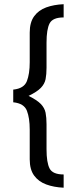

<svg xmlns="http://www.w3.org/2000/svg" viewBox="-20 -764 354 914"><path d="M43 -276.5V-338L44 -337.5Q94.5 -343 108 -377.8Q121.5 -412.5 121.5 -467.5V-609Q121.5 -657.5 142.5 -686.5Q163.5 -715.5 200 -728.8Q236.5 -742 283 -744V-681Q231 -681 216.2 -652.8Q201.5 -624.5 201.5 -561V-442Q201.5 -410 197 -387.2Q192.5 -364.5 174.5 -345.8Q156.5 -327 116 -307.5Q156.5 -287.5 174.5 -268.8Q192.5 -250 197 -227.2Q201.5 -204.5 201.5 -172.5V-53.5Q201.5 10 216.2 38.2Q231 66.5 283 66.5V129.5Q236.5 127.5 200 114Q163.5 100.5 142.5 71.8Q121.5 43 121.5 -5.5V-147Q121.5 -202.5 108 -237Q94.5 -271.5 44 -277Z"/></svg>

Font: Mooli
Style: Regular
Weight: 400
Designer: Vernon Adams
Foundry: Vernon Adams
Version: Version 1.000; ttfautohint (v1.8.4.7-5d5b);gftools[0.9.33]